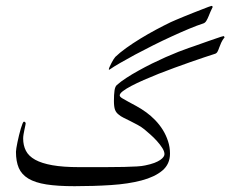

<svg xmlns="http://www.w3.org/2000/svg" viewBox="-20 -578 797 664"><path d="M756.8 -449.2Q749 -439.5 744.9 -430.2Q740.7 -420.9 738 -413.1Q735.4 -405.3 732.4 -399.7Q729.5 -394 724.1 -392.1Q709 -387.2 686.8 -379.9Q664.6 -372.6 638.4 -363.3Q612.3 -354 584 -343.8Q555.7 -333.5 528.6 -322.8Q501.5 -312 477.1 -301.3Q452.6 -290.5 434.1 -280.8Q415.5 -271 404.8 -262.7Q394 -254.4 394 -248Q394 -243.7 402.1 -238.5Q410.2 -233.4 423.1 -226.6Q436 -219.7 452.4 -210.7Q468.8 -201.7 485.8 -189.5Q502 -177.7 516.8 -162.4Q531.7 -147 543 -128.9Q554.2 -110.8 561 -90.1Q567.9 -69.3 567.9 -46.9Q567.9 -10.3 541.3 12Q514.6 34.2 469.2 46.1Q423.8 58.1 364 62Q304.2 65.9 237.8 65.9Q179.2 65.9 140.4 59.8Q101.6 53.7 78.1 39.6Q54.7 25.4 44.9 2.7Q35.2 -20 35.2 -53.2Q35.2 -56.6 36.6 -65.9Q38.1 -75.2 40.5 -86.7Q43 -98.1 45.9 -110.6Q48.8 -123 52 -133.5Q55.2 -144 57.9 -150.6Q60.5 -157.2 63 -157.2Q65.4 -157.2 67.1 -155.3Q68.8 -153.3 68.8 -150.9Q68.8 -148.9 67.4 -143.1Q65.9 -137.2 64.5 -129.6Q63 -122.1 61.5 -113.8Q60.1 -105.5 60.1 -99.1Q60.1 -75.2 69.6 -56.6Q79.1 -38.1 101.6 -25.6Q124 -13.2 161.1 -6.6Q198.2 0 252.9 0Q305.7 0 344 0Q382.3 0 409.2 -0.7Q436 -1.5 453.4 -2.4Q470.7 -3.4 481.9 -5.9Q501 -9.8 513.7 -14.6Q526.4 -19.5 534.2 -24.9Q542 -30.3 545.4 -35.4Q548.8 -40.5 548.8 -44.9Q548.8 -54.2 541.3 -66.2Q533.7 -78.1 522.9 -90.1Q512.2 -102.1 500 -112.8Q487.8 -123.5 479 -130.9Q468.8 -139.2 455.8 -146.2Q442.9 -153.3 430.4 -159.4Q418 -165.5 407.2 -170.9Q396.5 -176.3 391.1 -181.2Q381.3 -188.5 377.7 -198.7Q374 -209 374 -229Q374 -251 376 -264.6Q377.9 -278.3 383.8 -283.7Q397.5 -295.9 417 -308.6Q436.5 -321.3 459 -333.7Q481.4 -346.2 505.6 -358.2Q529.8 -370.1 553 -380.4Q576.2 -390.6 596.7 -398.7Q617.2 -406.7 632.8 -412.1Q639.2 -414.1 650.1 -418Q661.1 -421.9 674.1 -426.5Q687 -431.2 700.4 -435.8Q713.9 -440.4 725.1 -444.3Q736.3 -448.2 743.9 -450.7Q751.5 -453.1 752.9 -453.1Q754.4 -453.1 754.9 -451.9Q755.4 -450.7 756.8 -449.2ZM715.3 -553.2Q715.3 -552.7 711.9 -546.1Q708.5 -539.6 701.7 -522.5Q697.8 -512.7 693.4 -505.6Q689 -498.5 682.1 -496.6Q662.1 -490.2 634 -478.5Q606 -466.8 574 -452.1Q542 -437.5 509.3 -421.1Q476.6 -404.8 447.5 -389.2Q418.5 -373.5 395.3 -360.1Q372.1 -346.7 360.4 -338.4Q358.9 -336.9 357.4 -336.9Q356.4 -336.9 356.4 -338.4Q356.4 -340.8 359.1 -346.9Q361.8 -353 365.5 -360.1Q369.1 -367.2 372.8 -373Q376.5 -378.9 378.9 -381.3Q393.6 -395.5 416.3 -411.9Q439 -428.2 465.3 -444.3Q491.7 -460.4 519 -475.1Q546.4 -489.7 570.8 -501.5Q576.7 -504.4 589.1 -509.5Q601.6 -514.6 616.7 -521Q631.8 -527.3 648.2 -533.7Q664.6 -540 678.2 -545.4Q691.9 -550.8 700.9 -554.2Q710 -557.6 711.4 -557.6Q715.3 -557.6 715.3 -553.2Z"/></svg>

Font: Scheherazade
Style: Regular
Weight: 400
Designer: SIL International
Foundry: SIL International
Version: Version 2.100 (build 932/914)